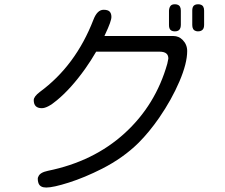

<svg xmlns="http://www.w3.org/2000/svg" viewBox="-20 -798 1040 886"><path d="M787.1 -778.3Q773.4 -778.3 767.6 -771.5Q760.7 -763.7 759.8 -749V-682.6Q759.8 -667 766.6 -660.2Q773.4 -653.3 787.1 -653.3Q804.7 -653.3 810.5 -665Q814.5 -671.9 814.5 -682.6V-749Q814.5 -771.5 798.8 -776.4Q793.9 -778.3 787.1 -778.3ZM894.5 -778.3Q880.9 -778.3 874 -771.5Q867.2 -764.6 867.2 -749V-682.6Q867.2 -660.2 882.8 -655.3Q887.7 -653.3 892.6 -653.3Q897.5 -653.3 899.9 -653.8Q902.3 -654.3 904.3 -654.8Q906.2 -655.3 908.2 -656.2Q921.9 -662.1 921.9 -682.6V-749Q921.9 -771.5 906.2 -776.4Q901.4 -778.3 894.5 -778.3ZM780.3 -631.8H461.9L465.8 -640.6Q494.1 -700.2 494.1 -719.7Q494.1 -736.3 485.8 -744.6Q477.5 -752.9 458 -752.9Q428.7 -752.9 411.1 -707Q329.1 -495.1 164.1 -374Q135.7 -352.5 135.7 -335.9Q135.7 -317.4 145 -308.1Q154.3 -298.8 172.9 -298.8Q199.2 -298.8 242.2 -335Q307.6 -388.7 373 -480.5Q399.4 -517.6 423.8 -559.6H715.8Q739.3 -559.6 749 -549.8Q756.8 -542 756.8 -528.3V-527.3L752 -503.9Q698.2 -313.5 555.2 -183.1Q412.1 -52.7 201.2 -9.8Q164.1 -2 157.2 16.6Q154.3 21.5 154.3 26.4Q154.3 31.2 154.8 35.2Q155.3 39.1 156.2 42.5Q157.2 45.9 158.2 48.8Q166 67.4 193.4 67.4Q225.6 67.4 297.9 44.4Q370.1 21.5 451.2 -19.5Q548.8 -69.3 619.1 -138.7Q668.9 -188.5 714.8 -254.9Q772.5 -338.9 808.1 -422.4Q843.8 -505.9 843.8 -562.5Q843.8 -592.8 822.3 -614.3Q804.7 -631.8 780.3 -631.8Z"/></svg>

Font: FakePearl
Style: Light
Weight: 350
Version: Version 1.2